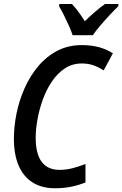

<svg xmlns="http://www.w3.org/2000/svg" viewBox="-20 -956 628 985"><path d="M262.2 9.8Q193.8 9.8 146.7 -20.3Q99.6 -50.3 75.4 -107.2Q51.3 -164.1 51.3 -243.7Q51.3 -307.1 64.9 -374.3Q78.6 -441.4 106.4 -503.9Q134.3 -566.4 176 -616.2Q217.8 -666 273.7 -695.3Q329.6 -724.6 399.4 -724.6Q447.3 -724.6 486.1 -714.4Q524.9 -704.1 559.1 -682.6L511.7 -594.7Q486.8 -611.3 459.7 -620.8Q432.6 -630.4 399.9 -630.4Q351.1 -630.4 313 -605.2Q274.9 -580.1 246.6 -538.3Q218.3 -496.6 200 -446Q181.6 -395.5 172.4 -344.2Q163.1 -293 163.1 -249.5Q163.1 -167 193.8 -125.7Q224.6 -84.5 286.1 -84.5Q318.8 -84.5 352.1 -93Q385.3 -101.6 418.5 -114.7V-20Q386.2 -6.8 347.2 1.5Q308.1 9.8 262.2 9.8ZM352.5 -775.4Q345.7 -796.9 333.5 -824.2Q321.3 -851.6 307.9 -878.2Q294.4 -904.8 283.2 -923.8L284.2 -935.5H349.1Q358.9 -925.3 369.9 -911.6Q380.9 -897.9 392.6 -881.3Q404.3 -864.7 415 -847.2Q442.4 -873.5 468.5 -896Q494.6 -918.5 518.6 -935.5H587.9L586.9 -923.8Q569.3 -907.2 543.9 -880.1Q518.6 -853 494.4 -824.7Q470.2 -796.4 456.5 -775.4Z"/></svg>

Font: Open Sans SemiCondensed SemiBold
Style: Italic
Weight: 600
Width: 4
Italic angle: -12°
Designer: Monotype Design Team
Foundry: Monotype Imaging Inc.
Version: Version 3.000